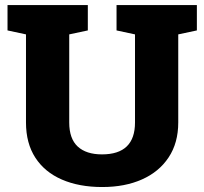

<svg xmlns="http://www.w3.org/2000/svg" viewBox="-20 -731 809 761"><path d="M385.3 10.3Q293.5 10.3 225.3 -19.3Q157.2 -48.8 120.1 -106Q83 -163.1 83 -245.6V-594.7L9.8 -610.4V-710.9H328.1V-610.4L254.4 -594.7V-245.6Q254.4 -181.2 288.1 -150.1Q321.8 -119.1 384.3 -119.1Q515.1 -119.1 515.1 -245.6V-594.7L441.9 -610.4V-710.9H760.3V-610.4L686.5 -594.7V-245.6Q686.5 -164.6 648.4 -107.2Q610.4 -49.8 542.7 -19.8Q475.1 10.3 385.3 10.3Z"/></svg>

Font: Roboto Slab Black
Style: Regular
Weight: 900
Designer: Google
Version: Version 2.000; ttfautohint (v1.8.1.43-b0c9)